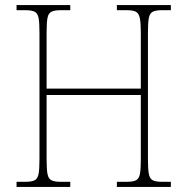

<svg xmlns="http://www.w3.org/2000/svg" viewBox="-20 -734 736 754"><path d="M45 0V-20H79Q104 -20 116 -26Q128 -32 131.5 -51Q135 -70 135 -108V-606Q135 -645 131.5 -663.5Q128 -682 116 -688Q104 -694 79 -694H45V-714H256V-694H219Q194 -694 182 -688Q170 -682 166.5 -663.5Q163 -645 163 -606V-386H533V-606Q533 -645 529 -663.5Q525 -682 513.5 -688Q502 -694 477 -694H439V-714H651V-694H617Q592 -694 580 -688Q568 -682 564.5 -663.5Q561 -645 561 -606V-108Q561 -70 564.5 -51Q568 -32 580 -26Q592 -20 617 -20H651V0H439V-20H477Q502 -20 514 -26Q526 -32 529.5 -51Q533 -70 533 -108V-361H163V-108Q163 -70 166.5 -51Q170 -32 182 -26Q194 -20 219 -20H256V0Z"/></svg>

Font: Noto Serif Georgian SemiCondensed Thin
Style: Regular
Weight: 100
Width: 4
Designer: Monotype Design Team, Akaki Razmadze
Foundry: Google LLC
Version: Version 2.003; ttfautohint (v1.8.4.7-5d5b)